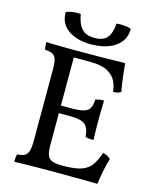

<svg xmlns="http://www.w3.org/2000/svg" viewBox="-128 -965 858 1056"><g transform="rotate(15 300.5 -437.5)"><path d="M56 -679Q71 -678 93.5 -677.5Q116 -677 141 -676.5Q166 -676 188.5 -676Q211 -676 224 -676V-138Q224 -101 231 -81Q238 -61 258 -53Q278 -45 315 -45V0Q287 0 250.5 0Q214 0 176.5 0.5Q139 1 107 1.5Q75 2 56 3Q56 -11 57 -21.5Q58 -32 61 -40Q88 -42 103 -50Q118 -58 124 -78.5Q130 -99 130 -138V-549Q130 -583 124 -601Q118 -619 103 -627Q88 -635 61 -636Q58 -644 57 -655.5Q56 -667 56 -679ZM516 -171Q531 -167 541 -161.5Q551 -156 560 -147Q549 -113 541.5 -73Q534 -33 529 2Q510 1 477.5 1Q445 1 403.5 0.5Q362 0 315 0V-45H321Q393 -45 429.5 -59.5Q466 -74 484 -102Q502 -130 516 -171ZM446 -450Q445 -425 444.5 -396Q444 -367 444 -341Q444 -315 444.5 -283Q445 -251 446 -225Q433 -225 422 -226Q411 -227 400 -230Q396 -282 372.5 -300.5Q349 -319 287 -319H215V-362H287Q349 -362 373 -378Q397 -394 398 -443Q411 -447 422 -448.5Q433 -450 446 -450ZM505 -679Q507 -657 510 -628Q513 -599 517 -571Q521 -543 526 -521Q518 -514 506.5 -511.5Q495 -509 481 -509Q479 -540 465 -569Q451 -598 416.5 -617Q382 -636 317 -636H203L224 -676Q303 -676 359.5 -676.5Q416 -677 452.5 -678Q489 -679 505 -679ZM296 -730Q217 -730 166.5 -764.5Q116 -799 116 -866Q133 -873 155 -876Q177 -879 199 -877Q208 -822 232.5 -795.5Q257 -769 306 -769Q355 -769 377 -795.5Q399 -822 403 -877Q424 -879 447 -877Q470 -875 486 -869Q486 -823 461 -792Q436 -761 393 -745.5Q350 -730 296 -730Z"/></g></svg>

Font: Vollkorn
Style: Regular
Weight: 400
Designer: Friedrich Althausen
Foundry: Friedrich Althausen
Version: Version 5.001